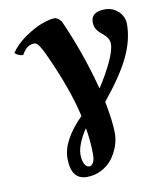

<svg xmlns="http://www.w3.org/2000/svg" viewBox="-78 -507 673 808"><g transform="rotate(-10 258.0 -103.0)"><path d="M259.8 35.2Q241.7 60.5 229.7 89.4Q217.8 118.2 217.8 140.1Q217.8 164.6 225.6 180.2Q233.4 195.8 246.1 195.8Q256.8 195.8 263.4 183.1Q270 170.4 270 150.9Q270 92.3 259.8 35.2ZM358.9 -60.1Q376 26.9 376 77.1Q376 105 365.7 133.3Q355.5 161.6 337.4 185.1Q319.3 208.5 290.8 223.1Q262.2 237.8 229 237.8Q161.1 237.8 161.1 147Q161.1 69.8 250 -19Q222.7 -140.6 149.9 -297.9Q143.1 -312.5 139.2 -319.8Q135.3 -327.1 129.4 -336.4Q123.5 -345.7 118.2 -349.9Q112.8 -354 106.9 -354Q91.3 -354 78.4 -345Q65.4 -335.9 53.2 -314Q31.7 -315.4 18.1 -329.1Q40 -362.3 79.3 -389.9Q118.7 -417.5 153.6 -430.7Q188.5 -443.8 210 -443.8Q216.8 -443.8 226.8 -436.3Q236.8 -428.7 240.2 -419.9Q303.2 -278.3 345.2 -120.1Q379.4 -172.4 402.1 -220.5Q424.8 -268.6 424.8 -295.9Q424.8 -309.1 418.7 -319.6Q412.6 -330.1 403.8 -337.6Q395 -345.2 386.2 -352.8Q377.4 -360.4 371.3 -372.1Q365.2 -383.8 365.2 -398.9Q365.2 -443.8 424.8 -443.8Q458.5 -443.8 482.2 -421.1Q505.9 -398.4 505.9 -366.2Q505.9 -299.3 471.7 -227.8Q437.5 -156.2 358.9 -60.1Z"/></g></svg>

Font: Common Serif
Style: Bold
Weight: 700
Designer: Philipp H. Poll, Khaled Hosny
Foundry: Stefan Peev, Context Ltd.
Version: Version 1.026